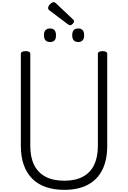

<svg xmlns="http://www.w3.org/2000/svg" viewBox="-20 -1748 1192 1787"><path d="M579 19Q481 19 405.5 -7.5Q330 -34 278.5 -86.5Q227 -139 200.5 -215Q174 -291 174 -390V-1245Q174 -1259 185 -1265.5Q196 -1272 218 -1272Q240 -1272 251 -1265.5Q262 -1259 262 -1245V-390Q262 -285 297.5 -213Q333 -141 403.5 -103.5Q474 -66 579 -66Q682 -66 751.5 -103.5Q821 -141 856 -213Q891 -285 891 -390V-1245Q891 -1259 902 -1265.5Q913 -1272 935 -1272Q978 -1272 978 -1245V-390Q978 -258 932 -166.5Q886 -75 796.5 -28Q707 19 579 19ZM446 -1357Q418 -1357 403.5 -1373Q389 -1389 389 -1420Q389 -1452 403.5 -1467.5Q418 -1483 446 -1483Q473 -1483 487 -1467.5Q501 -1452 501 -1420Q502 -1388 488 -1372.5Q474 -1357 446 -1357ZM708 -1357Q680 -1357 666 -1373Q652 -1389 652 -1420Q652 -1452 666 -1467.5Q680 -1483 708 -1483Q735 -1483 749 -1467.5Q763 -1452 763 -1420Q764 -1389 749.5 -1373Q735 -1357 708 -1357ZM631 -1513Q627 -1513 622.5 -1516Q618 -1519 611 -1523L443 -1649Q433 -1657 430.5 -1662Q428 -1667 428 -1674Q428 -1686 436.5 -1698Q445 -1710 457.5 -1719Q470 -1728 479 -1728Q487 -1728 491.5 -1725Q496 -1722 501 -1717L659 -1568Q666 -1562 667.5 -1557.5Q669 -1553 669 -1549Q669 -1539 656.5 -1526Q644 -1513 631 -1513Z"/></svg>

Font: Playwrite VN
Style: Regular
Weight: 400
Designer: Veronika Burian, José Scaglione
Foundry: TypeTogether
Version: Version 1.002